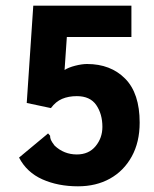

<svg xmlns="http://www.w3.org/2000/svg" viewBox="-20 -643 540 675"><path d="M254 12Q184 12 129 -12.5Q74 -37 47 -89L142 -168L149 -174L156 -166Q156 -158 159 -151Q162 -144 172 -131Q205 -100 250 -100Q292 -100 316 -129Q340 -158 340 -197Q340 -242 318.5 -273.5Q297 -305 250 -305Q221 -305 198.5 -295.5Q176 -286 159 -263L74 -281L97 -623H442V-513H215L207 -397Q221 -406 244.5 -412Q268 -418 286 -418Q369 -418 420 -366.5Q471 -315 471 -212Q471 -143 443 -92.5Q415 -42 366.5 -15Q318 12 254 12Z"/></svg>

Font: Inconsolata Black
Style: Regular
Weight: 900
Monospace: yes
Designer: Raph Levien, Cyreal, Brenton Simpson
Foundry: Raph Levien, Cyreal, Google
Version: Version 3.001; ttfautohint (v1.8.2.53-6de2)